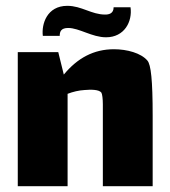

<svg xmlns="http://www.w3.org/2000/svg" viewBox="-20 -639 582 659"><path d="M185 -516C185 -530 189 -543 214 -543C252 -543 296 -511 344 -511C407 -511 435 -565 428 -614H370C370 -592 353 -589 341 -589C294 -589 260 -619 211 -619C141 -619 122 -556 127 -516ZM486 -431C464 -457 416 -470 371 -470C302 -470 246 -440 199 -383L180 -460H41V0H212V-317C230 -324 251 -329 270 -330C292 -332 320 -332 328 -321C331 -316 333 -299 333 -281V-240V0H504V-242C504 -365 498 -417 486 -431Z"/></svg>

Font: FilmFarsi Display
Style: Regular
Weight: 400
Designer: Borna Izadpanah
Foundry: Borna Izadpanah
Version: Version 1.000;PS 001.000;hotconv 1.0.88;makeotf.lib2.5.64775